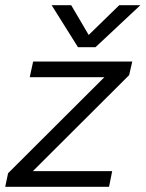

<svg xmlns="http://www.w3.org/2000/svg" viewBox="-20 -716 558 736"><path d="M178 -696H253L320 -582L437 -696H518L346 -535H279ZM11 -52 380 -420H94L107 -480H487L475 -428L106 -60H410L398 0H0Z"/></svg>

Font: Prompt Light
Style: Italic
Weight: 300
Italic angle: -12°
Designer: Katatrad Team
Foundry: CadsonDemak
Version: Version 1.000